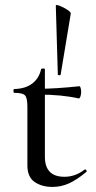

<svg xmlns="http://www.w3.org/2000/svg" viewBox="-20 -725 378 757"><path d="M88 -73V-304Q88 -339 78.5 -349Q69 -359 36 -359Q33 -359 33 -367Q33 -374 36 -374Q80 -375 107 -395.5Q134 -416 142 -452Q143 -455 150 -455Q157 -455 157 -452V-107Q157 -28 234 -28Q277 -28 313 -56Q314 -57 316 -57Q319 -57 321 -53Q323 -49 320 -47Q283 -16 252 -2Q221 12 187 12Q145 12 116.5 -7.5Q88 -27 88 -73ZM135 -352V-375Q198 -375 293 -385Q296 -385 298 -378Q300 -371 300 -362Q300 -353 297 -344.5Q294 -336 290 -337Q223 -352 135 -352ZM259 -671 219 -430Q218 -428 213 -428.5Q208 -429 208 -431L200 -703Q200 -708 215.5 -702Q231 -696 245.5 -686.5Q260 -677 259 -671Z"/></svg>

Font: Cormorant Infant Medium
Style: Regular
Weight: 500
Designer: Christian Thalmann (Catharsis Fonts)
Foundry: Catharsis Fonts
Version: Version 4.000